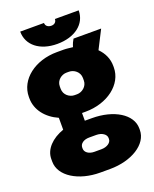

<svg xmlns="http://www.w3.org/2000/svg" viewBox="-168 -814 902 1123"><g transform="rotate(-20 282.5 -252.5)"><path d="M99 -720C99 -635 171 -578 279 -578C389 -578 463 -635 463 -720H315C315 -702 302 -690 283 -690C261 -690 247 -702 247 -720ZM16 -335C16 -262 66 -201 139 -169V-95C65 -69 15 -18 15 42V59C15 149 123 215 257 215H318C452 215 560 149 560 60V50C560 -38 456 -101 320 -101H276V-149H298C435 -149 542 -231 542 -336V-345C542 -390 524 -429 492 -461L550 -575H378C371 -564 364 -549 358 -529C337 -531 321 -534 301 -534H260C123 -534 16 -452 16 -344ZM207 -340C207 -378 241 -402 271 -402H287C317 -402 351 -378 351 -340V-324C351 -287 317 -262 287 -262H271C241 -262 207 -286 207 -324ZM208 41C208 18 231 0 266 0H310C346 0 372 19 372 41V48C372 70 346 89 310 89H266C232 89 208 71 208 48Z"/></g></svg>

Font: Fixel Text Black
Style: Regular
Weight: 900
Width: 4
Designer: AlfaBravo + MacPaw
Foundry: Kyrylo Tkachov, Marchela Mozhyna, Serhii Makarenko, Maria Weinstein, Zakhar Kryvoshyya
Version: Version 1.211